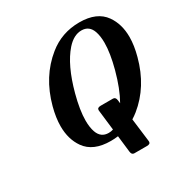

<svg xmlns="http://www.w3.org/2000/svg" viewBox="-200 -910 1184 1226"><g transform="rotate(-30 392.0 -297.0)"><path d="M349.6 9.8Q220.2 9.8 164.6 -69.3Q117.7 -135.7 117.7 -231.4Q117.7 -293.9 137.7 -368.7Q188.5 -558.1 325.2 -668Q422.9 -747.1 552.2 -747.1Q681.6 -747.1 737.3 -668Q784.2 -601.6 784.2 -506.3Q784.2 -443.8 763.7 -368.7Q712.9 -179.2 576.7 -69.3Q557.1 -53.7 536.6 -41L557.6 128.4Q558.1 132.3 558.1 135.3Q558.1 152.8 532.2 152.8H439.5Q420.4 152.8 417.5 128.4L403.3 6.3Q377.4 9.8 349.6 9.8ZM520.5 -169.4Q565.9 -249 598.1 -368.7Q627.4 -478 627.4 -554.2Q627.4 -603.5 615.2 -638.7Q595.2 -695.8 538.3 -695.8Q481.4 -695.8 430.7 -638.7Q351.6 -548.8 303.2 -368.7Q273.9 -259.3 273.9 -183.1Q273.9 -133.8 286.1 -98.6Q306.2 -41.5 363.3 -41.5Q380.4 -41.5 397 -46.9L379.9 -193.4Q379.4 -197.8 379.4 -200.2Q379.4 -217.8 405.3 -217.8H495.6Q514.6 -217.8 517.6 -193.4Z"/></g></svg>

Font: Cursive Sans
Style: Bold
Weight: 700
Italic angle: -15°
Designer: Wojciech Kalinowski "wmk69" (wmk69@o2.pl)
Foundry: Wojciech Kalinowski "wmk69" (wmk69@o2.pl)
Version: Wersja 3.1.0; 2022-02-18